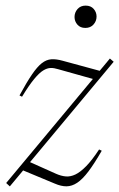

<svg xmlns="http://www.w3.org/2000/svg" viewBox="-20 -654 425 684"><path d="M2 -2 371.5 -445.5 385 -434 15 10ZM58.5 -309.5 49.5 -314Q75 -361 93.8 -388.5Q112.5 -416 128.8 -428.8Q145 -441.5 162.8 -442.8Q180.5 -444 203.5 -437.5L347 -398.5L315.5 -371.5L187 -407.5Q173 -412 160.5 -411.8Q148 -411.5 134 -403Q120 -394.5 101.8 -372.5Q83.5 -350.5 58.5 -309.5ZM175 0 46.5 -53.5 75.5 -81.5 179.5 -35Q197.5 -27 214.2 -25.5Q231 -24 248.8 -32.5Q266.5 -41 287.2 -62.2Q308 -83.5 333 -121.5L342.5 -117Q316 -71 295 -43.2Q274 -15.5 255.2 -3Q236.5 9.5 217.2 9.8Q198 10 175 0ZM284 -554.5Q266 -554.5 255.8 -566.2Q245.5 -578 245.5 -593.5Q245.5 -609.5 256.2 -621.8Q267 -634 285 -634Q303.5 -634 313.8 -622.2Q324 -610.5 324 -595Q324 -579 313.2 -566.8Q302.5 -554.5 284 -554.5Z"/></svg>

Font: Newsreader 24pt ExtraLight
Style: Italic
Weight: 250
Italic angle: -17°
Designer: Hugues Gentile
Foundry: Production Type
Version: Version 1.003